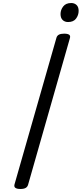

<svg xmlns="http://www.w3.org/2000/svg" viewBox="-20 -1238 541 1272"><path d="M115 14Q93 14 82.5 7Q72 0 76 -16L354 -988Q358 -1002 370.5 -1008.5Q383 -1015 405 -1015Q428 -1015 438 -1008Q448 -1001 443 -985L166 -14Q162 0 150 7Q138 14 115 14ZM431 -1092Q409 -1092 395 -1105.5Q381 -1119 381 -1145Q381 -1172 398.5 -1195Q416 -1218 452 -1218Q473 -1218 487 -1205Q501 -1192 501 -1166Q501 -1138 484 -1115Q467 -1092 431 -1092Z"/></svg>

Font: Playwrite TZ
Style: Regular
Weight: 400
Designer: Veronika Burian, José Scaglione
Foundry: TypeTogether
Version: Version 1.002